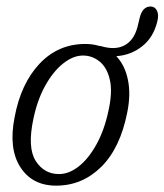

<svg xmlns="http://www.w3.org/2000/svg" viewBox="-20 -577 518 605"><path d="M249 -438.5Q273 -438.5 293.5 -432Q296 -432.5 298.5 -431.5Q343 -418.5 372.2 -434Q401.5 -449.5 413 -491L420 -520Q428.5 -557 455.5 -556.5Q468.5 -556 474.8 -543Q481 -530 475.5 -508.5Q463 -458.5 427.5 -430.8Q392 -403 346.5 -400Q374 -371 383.2 -325Q392.5 -279 381 -223Q359 -110.5 299 -51.2Q239 8 157 8Q81.5 8 44 -50.5Q6.5 -109 26 -207.5Q45.5 -313 104.2 -375.8Q163 -438.5 249 -438.5ZM166 -28.5Q197.5 -28.5 228.5 -53Q259.5 -77.5 284.2 -122.5Q309 -167.5 322 -229Q335 -288 326 -326.2Q317 -364.5 293.8 -383.2Q270.5 -402 241.5 -402Q210.5 -402 179 -377Q147.5 -352 122.5 -307Q97.5 -262 85 -201.5Q66 -111.5 92.5 -70Q119 -28.5 166 -28.5Z"/></svg>

Font: Fraunces 144pt S100 Light
Style: Italic
Weight: 300
Italic angle: -16°
Version: Version 1.000; ttfautohint (v1.8.3)